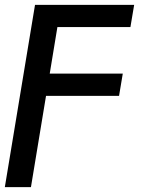

<svg xmlns="http://www.w3.org/2000/svg" viewBox="-29 -559 578 783"><path d="M-9.3 204.1 113.8 -539.1H518.1L502.9 -448.7H205.1L173.8 -258.8H471.7L456.5 -168H158.7L97.2 204.1Z"/></svg>

Font: Inter 18pt Medium
Style: Italic
Weight: 500
Italic angle: -9.3988°
Designer: Rasmus Andersson
Foundry: rsms
Version: Version 4.001;git-66647c0bb